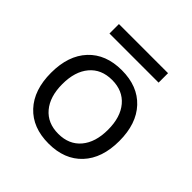

<svg xmlns="http://www.w3.org/2000/svg" viewBox="-177 -808 962 962"><g transform="rotate(45 304.0 -326.5)"><path d="M62 0ZM546 -250Q546 -128 481.5 -59Q417 10 304 10Q191 10 126.5 -59Q62 -128 62 -250Q62 -372 126.5 -441Q191 -510 304 -510Q417 -510 481.5 -441Q546 -372 546 -250ZM142 -250Q142 -161 185 -110Q228 -59 304 -59Q380 -59 423 -110Q466 -161 466 -250Q466 -339 423 -390Q380 -441 304 -441Q228 -441 185 -390Q142 -339 142 -250ZM478 -596H130V-663H478Z"/></g></svg>

Font: Work Sans
Style: Regular
Weight: 400
Designer: Wei Huang
Foundry: Wei Huang
Version: Version 1.500; ttfautohint (v1.6)